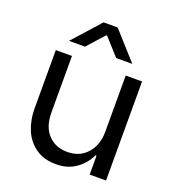

<svg xmlns="http://www.w3.org/2000/svg" viewBox="-135 -845 873 960"><g transform="rotate(20 301.0 -365.0)"><path d="M75 -527H161V-228Q161 -151 200 -109.5Q239 -68 302 -68Q368 -68 407.5 -112.5Q447 -157 447 -228V-527H534V0H447V-100H441Q420 -54 376.5 -22.5Q333 9 270 9Q204 9 160 -23Q116 -55 95.5 -106Q75 -157 75 -217ZM252 -739H327L458 -593H372L291 -683H287L206 -593H121Z"/></g></svg>

Font: Lopes Sans
Style: Regular
Weight: 400
Designer: Gabriel Lam, Diego Maldonado
Foundry: TypeRant, Foresti Design
Version: Version 4.000